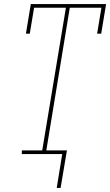

<svg xmlns="http://www.w3.org/2000/svg" viewBox="-20 -755 540 941"><path d="M258 166 285 0H87V-18H187L303 -717H147L126 -590H107L131 -735H500L476 -590H456L477 -717H322L207 -18H308L277 166Z"/></svg>

Font: Iosevka Curly Slab ThObl
Style: Regular
Weight: 100
Italic angle: -9°
Monospace: yes
Designer: Belleve Invis
Foundry: Belleve Invis
Version: Version 11.0.0; ttfautohint (v1.8.3)